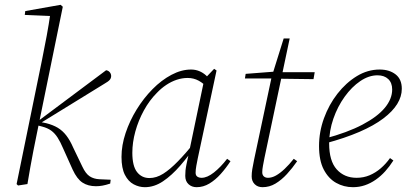

<svg xmlns="http://www.w3.org/2000/svg" viewBox="-20 -765 1697 798"><path d="M49 0 155 -518Q165 -567 174 -615.5Q183 -664 190 -713L202 -698L83 -703L85 -719L232 -745L241 -737L132 -204Q125 -170 118.5 -137Q112 -104 106 -70Q100 -36 94 0L55 6ZM438 -2Q420 4 406 6.5Q392 9 379 9Q346 9 323 -6Q300 -21 282 -60L242 -149Q231 -175 219.5 -193Q208 -211 193 -222Q178 -233 155 -239L128 -246V-259H134L140 -263L421 -473Q430 -472 436 -465Q442 -458 442 -449Q442 -440 436 -433Q430 -426 414 -417L146 -252L147 -258L172 -253Q200 -246 220 -234Q240 -222 255.5 -202Q271 -182 284 -152L322 -73Q336 -43 353 -32Q370 -21 394 -20L440 -18Z M582 13Q558 13 535.5 1Q513 -11 499 -38.5Q485 -66 485 -113Q485 -161 502 -212Q519 -263 548 -310Q577 -357 614 -394.5Q651 -432 692.5 -454Q734 -476 774 -476Q792 -476 808 -469.5Q824 -463 837 -451Q850 -439 859 -422L843 -399Q827 -418 806 -429.5Q785 -441 760 -441Q737 -441 714.5 -433.5Q692 -426 671 -412Q650 -398 632 -379Q601 -348 578 -306Q555 -264 542.5 -218.5Q530 -173 530 -130Q530 -75 549.5 -50Q569 -25 601 -25Q630 -25 658.5 -43Q687 -61 720 -95Q753 -129 792 -177L800 -167H798Q765 -118 729.5 -77Q694 -36 657.5 -11.5Q621 13 582 13ZM797 13Q777 13 763.5 0.5Q750 -12 750 -34Q750 -46 751 -56.5Q752 -67 755 -81.5Q758 -96 763 -119L764 -124L829 -435L832 -439L870 -479L880 -472L802 -107Q799 -92 796 -76Q793 -60 793 -47Q793 -36 800 -31Q807 -26 818 -26Q841 -26 869 -48Q897 -70 924 -105L938 -95Q919 -66 897 -41.5Q875 -17 850 -2Q825 13 797 13Z M998 -439 1001 -458 1130 -468V-465H1288L1283 -436L1128 -438L1126 -439ZM1071 13Q1051 13 1038.5 0.5Q1026 -12 1026 -32Q1026 -46 1028.5 -61.5Q1031 -77 1036 -101L1109 -445L1159 -605H1184L1079 -108Q1076 -92 1073 -76.5Q1070 -61 1070 -49Q1070 -38 1076.5 -32Q1083 -26 1094 -26Q1110 -26 1127 -35.5Q1144 -45 1163 -63Q1182 -81 1201 -105L1215 -95Q1195 -66 1172.5 -41.5Q1150 -17 1125 -2Q1100 13 1071 13Z M1447 13Q1409 13 1377 -5Q1345 -23 1325.5 -60.5Q1306 -98 1306 -158Q1306 -217 1326.5 -273.5Q1347 -330 1382.5 -375.5Q1418 -421 1463 -448.5Q1508 -476 1558 -476Q1598 -476 1624 -456Q1650 -436 1650 -396Q1650 -364 1631 -333Q1612 -302 1573 -272.5Q1534 -243 1474 -217Q1414 -191 1332 -169L1330 -189Q1424 -214 1486.5 -247Q1549 -280 1579.5 -317Q1610 -354 1610 -393Q1610 -421 1593.5 -436.5Q1577 -452 1549 -452Q1513 -452 1477.5 -428Q1442 -404 1412.5 -363Q1383 -322 1365.5 -271.5Q1348 -221 1348 -169Q1348 -96 1379.5 -61Q1411 -26 1462 -26Q1491 -26 1516 -36.5Q1541 -47 1562.5 -65.5Q1584 -84 1601 -108L1615 -98Q1599 -73 1581 -53Q1563 -33 1541.5 -18Q1520 -3 1496.5 5Q1473 13 1447 13Z"/></svg>

Font: Source Serif 4 36pt Light
Style: Italic
Weight: 300
Italic angle: -12°
Designer: Frank Grießhammer
Foundry: Adobe Systems Incorporated
Version: Version 4.004;hotconv 1.0.116;makeotfexe 2.5.65601